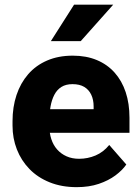

<svg xmlns="http://www.w3.org/2000/svg" viewBox="-20 -770 582 800"><path d="M299.8 9.8Q236.8 9.8 187 -10.3Q137.2 -30.3 102.8 -65.7Q68.4 -101.1 50.3 -147.5Q32.2 -193.8 32.2 -246.6V-265.1Q32.2 -324.2 48.8 -374Q65.4 -423.8 97.4 -460.7Q129.4 -497.6 176.3 -517.8Q223.1 -538.1 283.2 -538.1Q339.4 -538.1 383.3 -519.8Q427.2 -501.5 457.5 -467.5Q487.8 -433.6 503.7 -386Q519.5 -338.4 519.5 -279.3V-216.8H93.8V-314.9H370.1V-326.7Q370.1 -354.5 360.1 -375.5Q350.1 -396.5 330.8 -408Q311.5 -419.4 282.2 -419.4Q254.4 -419.4 235.8 -407.7Q217.3 -396 206.3 -374.8Q195.3 -353.5 190.4 -325.4Q185.5 -297.4 185.5 -265.1V-246.6Q185.5 -215.8 193.8 -190.4Q202.1 -165 218.3 -147Q234.4 -128.9 257.3 -118.7Q280.3 -108.4 309.6 -108.4Q345.7 -108.4 378.4 -122.3Q411.1 -136.2 435.1 -166L506.3 -84.5Q490.2 -61 461.2 -39.3Q432.1 -17.6 391.6 -3.9Q351.1 9.8 299.8 9.8ZM191.9 -598.6 288.6 -750.5H451.7L316.4 -598.6Z"/></svg>

Font: Roboto ExtraBold
Style: Regular
Weight: 800
Designer: Christian Robertson
Foundry: Google
Version: Version 3.009; 2024